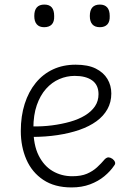

<svg xmlns="http://www.w3.org/2000/svg" viewBox="-20 -802 566 840"><path d="M293 18Q219 18 169.5 -15Q120 -48 95.5 -104Q71 -160 71 -229Q71 -294 88 -347.5Q105 -401 136.5 -439.5Q168 -478 212 -498.5Q256 -519 311 -519Q365 -519 399 -502Q433 -485 450 -456.5Q467 -428 467 -393Q467 -355 450 -324.5Q433 -294 402 -271.5Q371 -249 328 -234Q285 -219 232 -211Q179 -203 120 -203V-249Q165 -248 207.5 -253.5Q250 -259 287 -269.5Q324 -280 352 -297Q380 -314 395.5 -337Q411 -360 411 -390Q411 -430 383.5 -450Q356 -470 307 -470Q272 -470 239.5 -456Q207 -442 181.5 -413.5Q156 -385 141 -342Q126 -299 126 -240Q126 -168 149 -122Q172 -76 210.5 -53.5Q249 -31 296 -31Q335 -31 360.5 -42Q386 -53 404.5 -70Q423 -87 439 -106Q448 -114 455.5 -113.5Q463 -113 472 -107Q480 -101 483 -93Q486 -85 479 -77Q463 -53 436.5 -31Q410 -9 374 4.5Q338 18 293 18ZM173 -683Q152 -683 141 -695.5Q130 -708 130 -732Q130 -757 141 -769.5Q152 -782 174 -782Q196 -782 206.5 -769.5Q217 -757 217 -732Q218 -707 206.5 -695Q195 -683 173 -683ZM417 -683Q395 -683 384 -695.5Q373 -708 373 -732Q373 -757 384 -769.5Q395 -782 417 -782Q438 -782 449 -769.5Q460 -757 460 -732Q461 -707 449.5 -695Q438 -683 417 -683Z"/></svg>

Font: Playwrite BE WAL ExtraLight
Style: Regular
Weight: 250
Version: Version 1.002